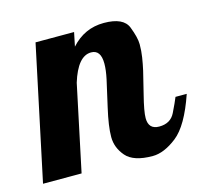

<svg xmlns="http://www.w3.org/2000/svg" viewBox="-119 -596 746 693"><g transform="rotate(-15 254.5 -249.0)"><path d="M380.9 -132.8Q380.9 -90.8 420.9 -90.8Q463.4 -90.8 480.2 -125.2Q497.1 -159.7 504.9 -179.2H546.9Q509.3 -69.3 461.2 -31.7Q413.1 5.9 370.6 5.9Q299.3 5.9 271.2 -26.6Q243.2 -59.1 243.2 -99.1Q243.2 -139.2 258.5 -205.3Q273.9 -271.5 281 -304.7Q288.1 -337.9 288.1 -361.8Q288.1 -413.1 252 -413.1Q202.1 -413.1 173.8 -320.8L106 0H-38.1L67.9 -500H211.9L201.2 -448.2Q251 -503.9 323.7 -503.9Q397 -503.9 413.1 -462.4Q429.2 -420.9 429.2 -396Q429.2 -371.1 425.5 -347.9Q421.9 -324.7 416.5 -300.5Q411.1 -276.4 396 -217Q380.9 -157.7 380.9 -132.8Z"/></g></svg>

Font: Lobster-Regular
Style: Regular
Weight: 400
Designer: Pablo Impallari
Foundry: Pablo Impallari
Version: Version 1.007; ttfautohint (v1.1) -l 8 -r 50 -G 50 -x 14 -D 